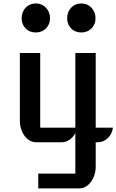

<svg xmlns="http://www.w3.org/2000/svg" viewBox="-20 -815 667 1100"><path d="M93.8 -511.2H210.4V-83.5H411.6V-511.2H528.3V-83.5H627Q625 -66.4 617.4 -51Q609.9 -35.6 598.4 -24.4Q586.9 -13.2 572.3 -6.6Q557.6 0 541.5 0H528.3V139.2Q528.3 165 521 187.7Q513.7 210.4 501 227.3Q488.3 244.1 471.4 254.2Q454.6 264.2 435.5 264.2H199.2V179.7H411.6V-52.2Q398.4 -27.8 377.7 -13.9Q356.9 0 333.5 0H186.5Q167.5 0 150.4 -9.8Q133.3 -19.5 120.8 -36.4Q108.4 -53.2 101.1 -75.7Q93.8 -98.1 93.8 -124ZM446.3 -628.9Q428.7 -628.9 413.6 -634.8Q398.4 -640.6 387.7 -651.6Q377 -662.6 370.8 -677.5Q364.7 -692.4 364.7 -710.9Q364.7 -729 370.8 -744.4Q377 -759.8 387.7 -771.2Q398.4 -782.7 413.6 -789.1Q428.7 -795.4 446.3 -795.4Q462.9 -795.4 477.8 -789.1Q492.7 -782.7 503.7 -771.2Q514.6 -759.8 521 -744.4Q527.3 -729 527.3 -710.9Q527.3 -692.4 521 -677.5Q514.6 -662.6 503.7 -651.6Q492.7 -640.6 477.8 -634.8Q462.9 -628.9 446.3 -628.9ZM185.5 -628.9Q168 -628.9 152.8 -634.8Q137.7 -640.6 127 -651.6Q116.2 -662.6 110.1 -677.5Q104 -692.4 104 -710.9Q104 -729 110.1 -744.4Q116.2 -759.8 127 -771.2Q137.7 -782.7 152.8 -789.1Q168 -795.4 185.5 -795.4Q202.1 -795.4 217 -789.1Q231.9 -782.7 242.9 -771.2Q253.9 -759.8 260.3 -744.4Q266.6 -729 266.6 -710.9Q266.6 -692.4 260.3 -677.5Q253.9 -662.6 242.9 -651.6Q231.9 -640.6 217 -634.8Q202.1 -628.9 185.5 -628.9Z"/></svg>

Font: Atomic Age
Style: Regular
Weight: 400
Designer: James Grieshaber
Foundry: James Grieshaber
Version: Version 1.008; ttfautohint (v1.4.1) -l 6 -r 46 -G 0 -x 0 -H 